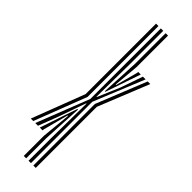

<svg xmlns="http://www.w3.org/2000/svg" viewBox="-270 -810 821 821"><g transform="rotate(45 140.5 -400.0)"><path d="M132.6 0V-131.6L135.2 -347.6H133.2L90.2 -225.3L55.4 -134.2H38.9L132.6 -373.4V-800H147.1V-606.6L144.5 -399.1H146.5L188.8 -498.5L224.2 -600H240.7L147.1 -370.9V0ZM103.6 0V-121.3L116.6 -255H113.8L84.2 -142.2L83.2 -134.2H66.3L123.8 -304.2H127.5L118.1 -120.9V0ZM161.6 0V-372.2L253.2 -600H268.9L176.1 -369.7V0ZM11.9 -134.2 103.6 -373.8V-800H118.1V-371.2L26.8 -134.2ZM153 -440.8 161.6 -616.2V-800H176.1V-609.7L165.7 -493.8H168.4L195 -592.9L195.6 -600H211.3L156.5 -440.8Z"/></g></svg>

Font: Big Shoulders Inline Display SC Thin
Style: Regular
Weight: 100
Designer: Patric King
Foundry: XO Type Co
Version: Version 2.002